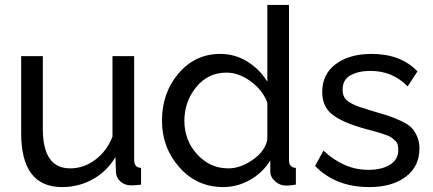

<svg xmlns="http://www.w3.org/2000/svg" viewBox="-20 -750 1758 780"><path d="M66 -209V-522H154V-226Q154 -66 265 -66Q320 -66 367 -101Q414 -136 437 -195V-522H525V-100Q525 -69 553 -68V0Q533 3 513 3Q487 3 469.5 -12.5Q452 -28 451 -51L449 -112Q415 -54 357.5 -22Q300 10 232 10Q66 10 66 -209Z M638 -260Q638 -373 705.5 -452Q773 -531 875 -531Q935 -531 985.5 -499.5Q1036 -468 1066 -418V-730H1154V-100Q1154 -69 1182 -68V0Q1157 4 1143 4Q1117 4 1097.5 -13.5Q1078 -31 1078 -54V-98Q1047 -48 995.5 -19Q944 10 887 10Q780 10 709 -70Q638 -150 638 -260ZM1066 -183V-333Q1047 -384 998.5 -419.5Q950 -455 900 -455Q825 -455 777 -396Q729 -337 729 -259Q729 -180 781 -123Q833 -66 908 -66Q957 -66 1007 -101Q1057 -136 1066 -183Z M1480 10Q1343 10 1260 -76L1294 -138Q1378 -60 1476 -60Q1531 -60 1564.5 -81Q1598 -102 1598 -141Q1598 -153 1595.5 -162.5Q1593 -172 1584.5 -179.5Q1576 -187 1570 -191.5Q1564 -196 1547.5 -202Q1531 -208 1522 -210.5Q1513 -213 1490 -219.5Q1467 -226 1455 -229Q1368 -254 1328.5 -286Q1289 -318 1289 -376Q1289 -449 1344.5 -490Q1400 -531 1490 -531Q1608 -531 1676 -460L1636 -399Q1575 -462 1485 -462Q1437 -462 1404.5 -444.5Q1372 -427 1372 -386Q1372 -368 1378.5 -355.5Q1385 -343 1403 -332.5Q1421 -322 1438 -316.5Q1455 -311 1490 -300Q1535 -287 1556.5 -280Q1578 -273 1607.5 -259.5Q1637 -246 1650.5 -232.5Q1664 -219 1674 -197Q1684 -175 1684 -147Q1684 -74 1628.5 -32Q1573 10 1480 10Z"/></svg>

Font: Raleway-v4020 Medium
Style: Regular
Weight: 500
Designer: Matt McInerney, Pablo Impallari, Rodrigo Fuenzalida
Foundry: Matt McInerney, Pablo Impallari, Rodrigo Fuenzalida
Version: Version 4.020;PS 004.020;hotconv 1.0.88;makeotf.lib2.5.64775